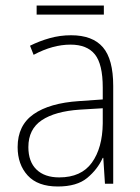

<svg xmlns="http://www.w3.org/2000/svg" viewBox="-20 -667 508 697"><path d="M238 -539Q316 -539 353.5 -495.5Q391 -452 391 -355V0H361L355 -94H353Q334 -52 296.5 -21Q259 10 190 10Q117 10 80.5 -30Q44 -70 44 -133Q44 -212 102 -252.5Q160 -293 267 -300L353 -306V-349Q353 -434 324.5 -469.5Q296 -505 236 -505Q204 -505 171 -496Q138 -487 102 -468L89 -501Q123 -518 160.5 -528.5Q198 -539 238 -539ZM270 -269Q180 -263 131.5 -230.5Q83 -198 83 -133Q83 -80 112.5 -51.5Q142 -23 195 -23Q275 -23 313.5 -76.5Q352 -130 353 -219V-274ZM357 -647V-614H113V-647Z"/></svg>

Font: Noto Sans Ethiopic SemiCondensed ExtraLight
Style: Regular
Weight: 200
Width: 4
Designer: Monotype Design Team
Foundry: Monotype Imaging Inc.
Version: Version 2.102; ttfautohint (v1.8.4.7-5d5b)